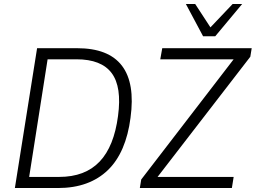

<svg xmlns="http://www.w3.org/2000/svg" viewBox="-20 -948 1289 968"><path d="M55 0 167 -705H369Q527 -705 594.5 -617Q662 -529 638 -354Q627 -268 598.5 -201.5Q570 -135 524 -90.5Q478 -46 415 -23Q352 0 272 0ZM127 -56H277Q344 -56 395 -75.5Q446 -95 482.5 -133.5Q519 -172 542 -229.5Q565 -287 575 -363Q595 -510 543 -579.5Q491 -649 366 -649H220ZM685 0 692 -43 1181 -679 1182 -649H788L798 -705H1249L1242 -662L752 -27V-56H1158L1149 0ZM1004 -765 917 -928H964L1041 -810L1153 -928H1201L1065 -765Z"/></svg>

Font: Nunito Sans 10pt SemiCondensed Light
Style: Italic
Weight: 300
Width: 4
Italic angle: -9°
Designer: Vernon Adams
Foundry: Vernon Adams
Version: Version 3.101;gftools[0.9.27]